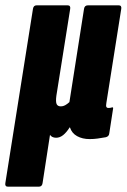

<svg xmlns="http://www.w3.org/2000/svg" viewBox="-50 -517 477 722"><path d="M-20 185Q-32 185 -30 172L74 -484Q76 -497 88 -497H204Q216 -497 214 -484L162 -157Q159 -134 163 -125.5Q167 -117 179 -117Q187 -117 194.5 -121Q202 -125 211 -133L266 -484Q268 -497 281 -497H396Q408 -497 406 -484L350 -130Q348 -119 350 -115Q352 -111 358 -111Q362 -111 364.5 -111.5Q367 -112 371 -113Q377 -115 375 -107L361 -16Q360 -4 348 -1Q331 2 317 4Q303 6 287 6Q260 6 240 -5Q220 -16 213 -38H212Q200 -19 187.5 -9Q175 1 161 1Q153 1 147 -2Q141 -5 138 -10L110 172Q108 185 96 185Z"/></svg>

Font: Sofia Sans Extra Condensed Black
Style: Italic
Weight: 900
Italic angle: -9°
Version: Version 4.100